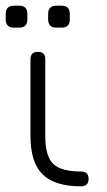

<svg xmlns="http://www.w3.org/2000/svg" viewBox="-23 -654 374 674"><path d="M26 -557Q-3 -557 -3 -586V-605Q-3 -634 26 -634H45Q73 -634 73 -605V-586Q73 -557 45 -557ZM175 -557Q146 -557 146 -586V-605Q146 -634 175 -634H194Q222 -634 222 -605V-586Q222 -557 194 -557ZM261 0Q169 0 126.5 -42Q84 -84 84 -176V-446Q84 -472 110 -472Q136 -472 136 -446V-176Q136 -106 163.5 -79Q191 -52 261 -52Q288 -52 288 -26Q288 0 261 0Z"/></svg>

Font: Jura
Style: Regular
Weight: 400
Designer: Daniel Johnson, Alexei Vanyashin
Foundry: Daniel Johnson
Version: Version 5.103